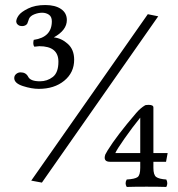

<svg xmlns="http://www.w3.org/2000/svg" viewBox="-20 -657 700 756"><path d="M562 -601.1 603 -592.8 145 62 103 54.2ZM184.1 -573.2Q184.1 -591.3 172.6 -599.1Q161.1 -606.9 146 -606.9Q130.9 -606.9 115 -600.6Q99.1 -594.2 94.2 -583Q93.3 -581.1 91.1 -574Q88.9 -566.9 87.4 -564Q85.9 -561 80.6 -557.6Q75.2 -554.2 66.9 -554.2Q58.1 -554.2 52.5 -558.1Q46.9 -562 45.4 -565.9Q43.9 -569.8 43.9 -571.8Q43.9 -583 53.5 -596.4Q63 -609.9 90.6 -623.5Q118.2 -637.2 158.2 -637.2Q197.3 -637.2 220.2 -621.6Q243.2 -606 243.2 -578.1Q243.2 -538.1 191.9 -509.8Q221.7 -506.8 246.8 -484.4Q272 -461.9 272 -421.9Q272 -371.1 232.9 -339.1Q193.8 -307.1 132.8 -307.1Q104.5 -307.1 70.3 -318.1Q36.1 -329.1 36.1 -349.6Q36.1 -359.4 43.7 -365.7Q51.3 -372.1 61 -372.1Q82 -372.1 90.8 -355Q99.6 -336.9 137.2 -336.9Q166 -336.9 188 -354Q210 -371.1 210 -414.1Q210 -475.1 134.8 -475.1Q130.9 -475.1 115.2 -473.1Q108.4 -481.9 112.8 -500Q184.1 -510.3 184.1 -573.2ZM532.2 -193.8Q502 -156.7 470.5 -111.8Q439 -66.9 434.1 -54.2H532.2ZM532.2 3.9V-20H413.1Q385.3 -20 394.5 -48.3Q397 -53.7 403.8 -64.9Q439.5 -122.6 516.1 -211.9Q532.7 -231.4 551.8 -242.7Q553.7 -243.7 565.4 -244.1Q584 -244.1 584 -233.9V-54.2H640.1L633.8 -20H584V3.9Q584 31.7 595 39.8Q606 47.9 634.8 49.8Q642.6 64.9 634.8 79.1Q605 78.1 556.9 78.1Q508.8 78.1 479 79.1Q470.2 64.9 479 49.8Q511.2 47.9 521.7 40.3Q532.2 32.7 532.2 3.9Z"/></svg>

Font: Linux Libertine
Style: Regular
Weight: 400
Designer: Philipp H. Poll
Foundry: Philipp H. Poll
Version: Version 5.3.0 ; ttfautohint (v0.9)